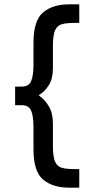

<svg xmlns="http://www.w3.org/2000/svg" viewBox="-20 -746 392 889"><path d="M159 -305Q187 -286 206 -254Q225 -222 225 -174V-71Q225 -21 234.5 1.5Q244 24 265 30.5Q286 37 330 37H347V123H301Q224 123 179.5 85.5Q135 48 135 -55V-158Q135 -207 124.5 -233Q114 -259 80 -259H50V-345H80Q114 -345 124.5 -371Q135 -397 135 -446V-548Q135 -651 179.5 -688.5Q224 -726 301 -726H347V-640H330Q286 -640 265 -633.5Q244 -627 234.5 -604.5Q225 -582 225 -532V-430Q225 -382 206 -351.5Q187 -321 159 -305Z"/></svg>

Font: Violet Sans
Style: Regular
Weight: 400
Designer: Calvin Waterman
Foundry: Violet Office
Version: Version 1.013